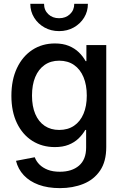

<svg xmlns="http://www.w3.org/2000/svg" viewBox="-20 -763 635 996"><path d="M291 212.9Q227.5 212.9 180.2 195.3Q132.8 177.7 103.3 146Q73.7 114.3 63 71.3L160.2 52.7Q168 73.7 184.8 90.6Q201.7 107.4 227.8 117.7Q253.9 127.9 290.5 127.9Q353 127.9 389.9 96.2Q426.8 64.5 426.8 2V-88.9H422.4Q408.2 -64.5 387 -44.2Q365.7 -23.9 335.7 -12Q305.7 0 264.6 0Q198.7 0 147.7 -32.2Q96.7 -64.5 67.9 -124.3Q39.1 -184.1 39.1 -266.1Q39.1 -348.6 67.9 -409.7Q96.7 -470.7 147.7 -504.2Q198.7 -537.6 265.1 -537.6Q306.2 -537.6 336.7 -525.1Q367.2 -512.7 388.9 -491.7Q410.6 -470.7 424.3 -445.8H428.2V-529.3H531.2V0Q531.2 74.7 499.3 121.8Q467.3 168.9 412.6 190.9Q357.9 212.9 291 212.9ZM287.1 -88.9Q332 -88.9 364 -110.6Q396 -132.3 413.1 -172.4Q430.2 -212.4 430.2 -267.1Q430.2 -321.8 413.3 -362.5Q396.5 -403.3 364.3 -425.8Q332 -448.2 287.1 -448.2Q243.2 -448.2 211.4 -426Q179.7 -403.8 162.8 -363.3Q146 -322.8 146 -267.1Q146 -211.4 163.1 -171.4Q180.2 -131.3 211.9 -110.1Q243.7 -88.9 287.1 -88.9ZM286.6 -601.6Q244.6 -601.6 210.9 -620.4Q177.2 -639.2 157.2 -671.4Q137.2 -703.6 137.2 -743.2H208.5Q208.5 -710.4 230.5 -689.5Q252.4 -668.5 286.6 -668.5Q320.8 -668.5 343 -689.5Q365.2 -710.4 365.2 -743.2H436Q436 -703.6 416.3 -671.6Q396.5 -639.6 362.8 -620.6Q329.1 -601.6 286.6 -601.6Z"/></svg>

Font: Inter 24pt Medium
Style: Regular
Weight: 500
Designer: Rasmus Andersson
Foundry: rsms
Version: Version 4.001;git-66647c0bb